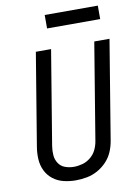

<svg xmlns="http://www.w3.org/2000/svg" viewBox="-100 -994 776 1068"><g transform="rotate(-10 288.0 -460.0)"><path d="M241 8Q272 8 303.5 2Q335 -4 364 -20Q393 -36 416 -60.5Q439 -85 451.5 -115Q464 -145 469 -176L561 -735H475L385 -189Q381 -164 370 -140.5Q359 -117 338 -99.5Q317 -82 292 -75Q267 -68 243 -68Q217 -68 193.5 -76.5Q170 -85 156.5 -105.5Q143 -126 141 -151Q139 -176 143 -202L231 -735H145L59 -214Q53 -179 55 -144Q57 -109 71.5 -79Q86 -49 112.5 -28.5Q139 -8 172.5 0Q206 8 241 8ZM229 -852H529V-928H229Z"/></g></svg>

Font: Iosevka Sparkle
Style: Italic
Weight: 400
Italic angle: -9°
Designer: Belleve Invis
Foundry: Belleve Invis
Version: Version 4.5.0; ttfautohint (v1.8.3)